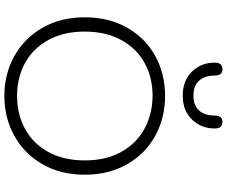

<svg xmlns="http://www.w3.org/2000/svg" viewBox="-98 -908 1017 860"><g transform="rotate(90 410.0 -478.5)"><path d="M58 -350Q58 -458 104.5 -540Q151 -622 231.5 -666Q312 -710 410 -710Q508 -710 588.5 -666Q669 -622 716 -540Q763 -458 763 -350Q763 -242 716 -160.5Q669 -79 588.5 -34.5Q508 10 410 10Q312 10 232 -34.5Q152 -79 105 -160.5Q58 -242 58 -350ZM699 -350Q699 -446 660.5 -514.5Q622 -583 556.5 -618Q491 -653 410 -654Q328 -654 263 -618.5Q198 -583 160 -514Q122 -445 122 -350Q122 -255 160 -186.5Q198 -118 263 -82.5Q328 -47 410 -47Q492 -47 557.5 -82.5Q623 -118 661 -186.5Q699 -255 699 -350ZM261 -932Q261 -967 291 -967Q319 -967 319 -932Q319 -888 341.5 -862.5Q364 -837 409 -837Q454 -837 476 -862.5Q498 -888 498 -932Q498 -967 527 -967Q556 -967 556 -932Q556 -872 516 -830.5Q476 -789 409 -789Q341 -789 301 -830.5Q261 -872 261 -932Z"/></g></svg>

Font: Kodchasan Light
Style: Regular
Weight: 300
Version: Version 1.000; ttfautohint (v1.6)